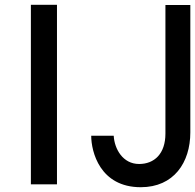

<svg xmlns="http://www.w3.org/2000/svg" viewBox="-20 -770 815 802"><path d="M109 -750V0H218V-750ZM568 12C706 12 775 -91 775 -217V-749H671V-212C671 -127 624 -85 561 -85C493 -85 458 -148 455 -203H361C361 -137 397 12 568 12Z"/></svg>

Font: Oakes Medium
Style: Regular
Weight: 500
Designer: Samuel Oakes
Foundry: Samuel Oakes
Version: Version 1.003;PS 001.003;hotconv 1.0.88;makeotf.lib2.5.64775